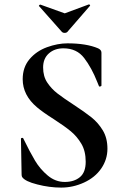

<svg xmlns="http://www.w3.org/2000/svg" viewBox="-20 -831 555 863"><path d="M147.5 -2Q92.8 -15.6 79.6 -35.2Q77.1 -39.1 77.1 -46.9L74.2 -206.1V-207Q74.2 -210.9 79.1 -211.4Q84 -211.9 85 -208Q114.7 -147 137.5 -108.9Q160.2 -70.8 194.6 -42Q229 -13.2 271 -13.2Q313 -13.2 339.1 -34.7Q365.2 -56.2 365.2 -104Q365.2 -151.9 345.7 -184.8Q326.2 -217.8 298.1 -241Q270 -264.2 221.7 -295.4Q172.9 -326.2 146.5 -348.6Q82 -402.8 82 -475.1Q82 -528.3 112.5 -564.7Q143.1 -601.1 190.9 -618.7Q239.3 -636.2 283.2 -636.2Q368.2 -636.2 420.9 -613.8Q436 -606.9 436 -594.2V-446.8Q436 -443.8 430.9 -442.4Q425.8 -440.9 424.8 -443.8L417 -462.9Q392.1 -525.9 358.6 -569.8Q325.2 -613.8 265.1 -613.8Q225.1 -613.8 199.5 -590.8Q173.8 -567.9 173.8 -527.8Q173.8 -487.8 192.4 -460Q210.9 -432.1 238 -411.1Q265.1 -390.1 313 -358.9Q360.8 -327.6 390.9 -303.7Q420.9 -279.8 441.9 -245.4Q462.9 -210.9 462.9 -162.6Q462.9 -114.3 435.1 -73.7Q407.2 -33.2 357.7 -10.5Q308.1 12.2 255.1 12.2Q202.1 12.2 147.5 -2ZM154.8 -803.7V-804.2Q154.8 -806.2 157.5 -808.6Q160.2 -811 162.1 -810.1L271 -771L378.9 -811H379.9Q382.8 -811 384.5 -808.6Q386.2 -806.2 383.8 -804.2L282.2 -687Q278.3 -683.1 270.8 -683.1Q263.2 -683.1 258.8 -687L155.8 -803.2Q154.8 -803.2 154.8 -803.7Z"/></svg>

Font: Cormorant-Bold
Style: Bold
Weight: 700
Designer: Christian Thalmann (Catharsis Fonts)
Version: Version 3.000